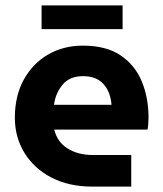

<svg xmlns="http://www.w3.org/2000/svg" viewBox="-20 -691 602 711"><path d="M322 0Q235 0 170.5 -33.5Q106 -67 70.5 -125Q35 -183 35 -255Q35 -336 68 -396Q101 -456 158 -489Q215 -522 287 -522Q373 -522 426.5 -486Q480 -450 505 -389.5Q530 -329 530 -255Q530 -245 529 -231.5Q528 -218 526 -211H181Q192 -165 230.5 -141Q269 -117 324 -117H466V0ZM180 -303H393Q389 -352 362.5 -380.5Q336 -409 288 -409Q237 -409 211 -376.5Q185 -344 180 -303ZM134 -583V-671H434V-583Z"/></svg>

Font: MuseoModerno SemiBold
Style: Regular
Weight: 600
Designer: Pablo Cosgaya, Héctor Gatti, Marcela Romero, and the Authors of The MuseoModerno Project.
Foundry: Omnibus-Type Team
Version: Version 1.001